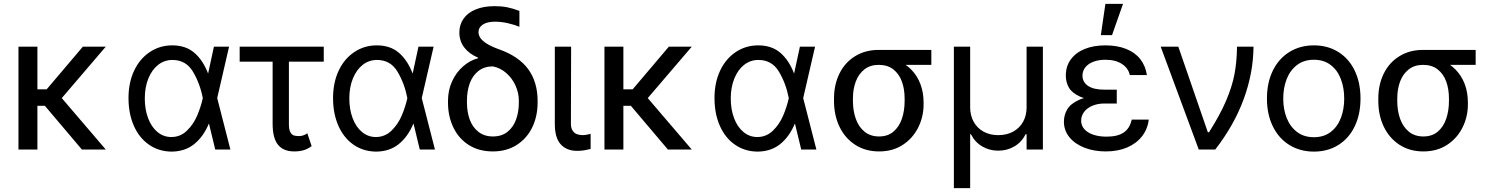

<svg xmlns="http://www.w3.org/2000/svg" viewBox="-20 -771 7678 990"><path d="M172.9 0H75.2V-530.3H172.9ZM264.6 -225.6H141.6L126 -310.5H220.7L407.2 -530.3H525.4ZM208 -229.5 270.5 -297.9 525.4 0H402.3Z M642.6 -265.6Q642.6 -344.7 671.4 -406.2Q700.2 -467.8 752 -502.4Q803.7 -537.1 868.2 -537.1Q937.5 -537.1 981.9 -499Q1026.4 -460.9 1052.7 -392.6H1085L1099.6 -266.6L1168 0H1089.8L1025.4 -266.6Q1010.7 -341.8 974.6 -401.9Q938.5 -461.9 869.1 -461.9Q828.1 -461.9 795.9 -437Q763.7 -412.1 745.1 -366.7Q726.6 -321.3 726.6 -263.7Q726.6 -207 743.7 -161.6Q760.7 -116.2 792 -90.3Q823.2 -64.5 863.3 -64.5Q910.2 -64.5 943.8 -97.2Q977.5 -129.9 996.6 -174.8Q1015.6 -219.7 1025.4 -263.7L1083 -530.3H1161.1L1099.6 -263.7L1085 -132.8H1056.6Q1028.3 -65.4 980.5 -27.3Q932.6 10.7 863.3 10.7Q797.9 9.8 747.6 -25.4Q697.3 -60.5 669.9 -123Q642.6 -185.5 642.6 -265.6Z M1649.4 -453.1H1215.8V-530.3H1649.4ZM1469.7 -530.3V-129.9Q1469.7 -102.5 1477.5 -88.9Q1485.4 -75.2 1496.1 -72.3Q1506.8 -69.3 1522.5 -69.3Q1534.2 -69.3 1545.9 -73.7Q1557.6 -78.1 1564.5 -84L1586.9 -17.6Q1565.4 -2 1544.4 3.9Q1523.4 9.8 1497.1 9.8Q1441.4 9.8 1413.6 -24.4Q1385.7 -58.6 1385.7 -133.8V-530.3Z M1697.3 -265.6Q1697.3 -344.7 1726.1 -406.2Q1754.9 -467.8 1806.6 -502.4Q1858.4 -537.1 1922.9 -537.1Q1992.2 -537.1 2036.6 -499Q2081.1 -460.9 2107.4 -392.6H2139.6L2154.3 -266.6L2222.7 0H2144.5L2080.1 -266.6Q2065.4 -341.8 2029.3 -401.9Q1993.2 -461.9 1923.8 -461.9Q1882.8 -461.9 1850.6 -437Q1818.4 -412.1 1799.8 -366.7Q1781.2 -321.3 1781.2 -263.7Q1781.2 -207 1798.3 -161.6Q1815.4 -116.2 1846.7 -90.3Q1877.9 -64.5 1918 -64.5Q1964.8 -64.5 1998.5 -97.2Q2032.2 -129.9 2051.3 -174.8Q2070.3 -219.7 2080.1 -263.7L2137.7 -530.3H2215.8L2154.3 -263.7L2139.6 -132.8H2111.3Q2083 -65.4 2035.2 -27.3Q1987.3 10.7 1918 10.7Q1852.5 9.8 1802.2 -25.4Q1752 -60.5 1724.6 -123Q1697.3 -185.5 1697.3 -265.6Z M2530.3 -739.3Q2566.4 -739.3 2595.7 -733.4Q2625 -727.5 2658.2 -714.8V-632.8Q2632.8 -643.6 2598.6 -651.4Q2564.5 -659.2 2532.2 -659.2Q2492.2 -659.2 2469.7 -644.5Q2447.3 -629.9 2447.3 -604.5Q2447.3 -590.8 2456.1 -576.7Q2464.8 -562.5 2487.8 -547.4Q2510.7 -532.2 2550.8 -517.6Q2654.3 -481.4 2703.1 -415Q2752 -348.6 2752 -251V-242.2Q2752 -170.9 2724.1 -113.8Q2696.3 -56.6 2644 -23.4Q2591.8 9.8 2521.5 9.8Q2450.2 9.8 2397.9 -22.9Q2345.7 -55.7 2317.9 -113.3Q2290 -170.9 2290 -242.2V-251Q2290 -305.7 2311 -351.6Q2332 -397.5 2367.7 -428.7Q2403.3 -460 2445.3 -470.7V-473.6Q2400.4 -492.2 2374.5 -525.4Q2348.6 -558.6 2348.6 -603.5Q2348.6 -644.5 2370.6 -675.3Q2392.6 -706.1 2433.6 -722.7Q2474.6 -739.3 2530.3 -739.3ZM2521.5 -67.4Q2566.4 -67.4 2596.2 -90.8Q2626 -114.3 2640.6 -153.8Q2655.3 -193.4 2655.3 -242.2V-252Q2655.3 -291 2638.7 -328.6Q2622.1 -366.2 2591.3 -393.6Q2560.5 -420.9 2521.5 -428.7Q2477.5 -428.7 2447.3 -405.3Q2417 -381.8 2402.3 -341.8Q2387.7 -301.8 2387.7 -252V-242.2Q2387.7 -193.4 2402.3 -153.8Q2417 -114.3 2447.3 -90.8Q2477.5 -67.4 2521.5 -67.4Z M2924.8 -530.3 2923.8 -132.8Q2923.8 -110.4 2932.6 -97.2Q2941.4 -84 2955.1 -79.1Q2968.8 -74.2 2985.4 -74.2Q2997.1 -74.2 3018.6 -79.1Q3024.4 -81.1 3025.4 -81.1V-2.9Q3009.8 1 2993.7 3.9Q2977.5 6.8 2955.1 6.8Q2902.3 6.8 2871.6 -26.4Q2840.8 -59.6 2840.8 -131.8V-530.3Z M3194.3 0H3096.7V-530.3H3194.3ZM3286.1 -225.6H3163.1L3147.5 -310.5H3242.2L3428.7 -530.3H3546.9ZM3229.5 -229.5 3292 -297.9 3546.9 0H3423.8Z M3664.1 -265.6Q3664.1 -344.7 3692.9 -406.2Q3721.7 -467.8 3773.4 -502.4Q3825.2 -537.1 3889.6 -537.1Q3959 -537.1 4003.4 -499Q4047.9 -460.9 4074.2 -392.6H4106.4L4121.1 -266.6L4189.5 0H4111.3L4046.9 -266.6Q4032.2 -341.8 3996.1 -401.9Q3960 -461.9 3890.6 -461.9Q3849.6 -461.9 3817.4 -437Q3785.2 -412.1 3766.6 -366.7Q3748 -321.3 3748 -263.7Q3748 -207 3765.1 -161.6Q3782.2 -116.2 3813.5 -90.3Q3844.7 -64.5 3884.8 -64.5Q3931.6 -64.5 3965.3 -97.2Q3999 -129.9 4018.1 -174.8Q4037.1 -219.7 4046.9 -263.7L4104.5 -530.3H4182.6L4121.1 -263.7L4106.4 -132.8H4078.1Q4049.8 -65.4 4002 -27.3Q3954.1 10.7 3884.8 10.7Q3819.3 9.8 3769 -25.4Q3718.8 -60.5 3691.4 -123Q3664.1 -185.5 3664.1 -265.6Z M4510.7 -513.7Q4521.5 -512.7 4531.2 -507.3Q4541 -502 4553.7 -491.2Q4560.5 -486.3 4568.8 -481Q4577.1 -475.6 4586.9 -470.2Q4596.7 -464.8 4606.4 -460Q4648.4 -443.4 4679.2 -411.6Q4710 -379.9 4726.1 -336.9Q4742.2 -293.9 4742.2 -242.2V-232.4Q4742.2 -168.9 4714.4 -113.3Q4686.5 -57.6 4634.8 -23.9Q4583 9.8 4512.7 9.8Q4442.4 9.8 4389.6 -24.4Q4336.9 -58.6 4308.6 -117.7Q4280.3 -176.8 4280.3 -251V-262.7Q4280.3 -334 4308.1 -391.1Q4335.9 -448.2 4388.7 -481Q4441.4 -513.7 4510.7 -513.7ZM4512.7 -67.4Q4557.6 -67.4 4586.9 -92.3Q4616.2 -117.2 4630.4 -158.7Q4644.5 -200.2 4644.5 -251V-262.7Q4644.5 -311.5 4630.4 -350.6Q4616.2 -389.6 4586.4 -413.1Q4556.6 -436.5 4510.7 -436.5Q4466.8 -436.5 4437 -413.1Q4407.2 -389.6 4392.6 -350.6Q4377.9 -311.5 4377.9 -262.7V-251Q4377.9 -200.2 4392.6 -158.7Q4407.2 -117.2 4437.5 -92.3Q4467.8 -67.4 4512.7 -67.4ZM4782.2 -436.5H4510.7V-513.7H4782.2Z M4898.4 -530.3H4982.4V-217.8Q4982.4 -175.8 5000.5 -143.1Q5018.6 -110.4 5051.3 -92.3Q5084 -74.2 5127 -74.2Q5170.9 -74.2 5204.1 -92.3Q5237.3 -110.4 5255.4 -143.1Q5273.4 -175.8 5273.4 -217.8V-530.3H5357.4V0H5273.4V-79.1H5268.6Q5248 -38.1 5210.4 -16.1Q5172.9 5.9 5127 5.9Q5082 5.9 5044.4 -16.1Q5006.8 -38.1 4986.3 -79.1H4982.4V199.2H4898.4Z M5738.3 -276.4V-237.3H5674.8Q5639.6 -237.3 5612.3 -225.6Q5585 -213.9 5569.8 -193.8Q5554.7 -173.8 5554.7 -148.4Q5554.7 -124 5570.8 -105.5Q5586.9 -86.9 5616.7 -76.7Q5646.5 -66.4 5685.5 -66.4Q5743.2 -66.4 5774.4 -87.9Q5805.7 -109.4 5815.4 -154.3H5903.3Q5897.5 -105.5 5868.7 -68.4Q5839.8 -31.2 5792 -10.7Q5744.1 9.8 5681.6 9.8Q5620.1 9.8 5570.8 -9.8Q5521.5 -29.3 5493.7 -64Q5465.8 -98.6 5465.8 -143.6Q5465.8 -177.7 5482.9 -207Q5500 -236.3 5544.4 -256.3Q5588.9 -276.4 5666 -276.4ZM5475.6 -380.9Q5475.6 -429.7 5501.5 -464.8Q5527.3 -500 5573.2 -518.6Q5619.1 -537.1 5679.7 -537.1Q5740.2 -537.1 5786.1 -519Q5832 -501 5859.4 -466.3Q5886.7 -431.6 5893.6 -383.8H5805.7Q5797.9 -419.9 5764.6 -441.4Q5731.4 -462.9 5679.7 -462.9Q5644.5 -462.9 5617.7 -452.6Q5590.8 -442.4 5576.2 -423.8Q5561.5 -405.3 5561.5 -380.9Q5561.5 -347.7 5590.3 -328.1Q5619.1 -308.6 5674.8 -308.6H5738.3V-253.9H5666Q5590.8 -253.9 5548.8 -272.9Q5506.8 -292 5491.2 -319.8Q5475.6 -347.7 5475.6 -380.9ZM5679.7 -751H5770.5L5713.9 -589.8H5656.2Z M5964.8 -530.3H6055.7L6208 -88.9H6213.9Q6271.5 -179.7 6302.2 -252Q6333 -324.2 6345.2 -388.2Q6357.4 -452.1 6358.4 -530.3H6443.4Q6442.4 -395.5 6393.1 -260.7Q6343.8 -126 6246.1 0H6161.1Z M6512.7 -262.7Q6512.7 -344.7 6543 -406.7Q6573.2 -468.8 6628.4 -502.9Q6683.6 -537.1 6754.9 -537.1Q6826.2 -537.1 6880.9 -502.9Q6935.5 -468.8 6965.3 -406.7Q6995.1 -344.7 6995.1 -262.7Q6995.1 -181.6 6965.3 -119.6Q6935.5 -57.6 6880.9 -23.4Q6826.2 10.7 6754.9 10.7Q6683.6 10.7 6628.4 -23.4Q6573.2 -57.6 6543 -119.6Q6512.7 -181.6 6512.7 -262.7ZM6911.1 -262.7Q6911.1 -317.4 6894 -362.8Q6877 -408.2 6841.8 -435.5Q6806.6 -462.9 6754.9 -462.9Q6703.1 -462.9 6667.5 -435.5Q6631.8 -408.2 6614.3 -362.8Q6596.7 -317.4 6596.7 -262.7Q6596.7 -208 6614.3 -163.1Q6631.8 -118.2 6667.5 -90.8Q6703.1 -63.5 6754.9 -63.5Q6806.6 -63.5 6841.8 -90.8Q6877 -118.2 6894 -163.1Q6911.1 -208 6911.1 -262.7Z M7317.4 -513.7Q7328.1 -512.7 7337.9 -507.3Q7347.7 -502 7360.4 -491.2Q7367.2 -486.3 7375.5 -481Q7383.8 -475.6 7393.6 -470.2Q7403.3 -464.8 7413.1 -460Q7455.1 -443.4 7485.8 -411.6Q7516.6 -379.9 7532.7 -336.9Q7548.8 -293.9 7548.8 -242.2V-232.4Q7548.8 -168.9 7521 -113.3Q7493.2 -57.6 7441.4 -23.9Q7389.6 9.8 7319.3 9.8Q7249 9.8 7196.3 -24.4Q7143.6 -58.6 7115.2 -117.7Q7086.9 -176.8 7086.9 -251V-262.7Q7086.9 -334 7114.7 -391.1Q7142.6 -448.2 7195.3 -481Q7248 -513.7 7317.4 -513.7ZM7319.3 -67.4Q7364.3 -67.4 7393.6 -92.3Q7422.9 -117.2 7437 -158.7Q7451.2 -200.2 7451.2 -251V-262.7Q7451.2 -311.5 7437 -350.6Q7422.9 -389.6 7393.1 -413.1Q7363.3 -436.5 7317.4 -436.5Q7273.4 -436.5 7243.7 -413.1Q7213.9 -389.6 7199.2 -350.6Q7184.6 -311.5 7184.6 -262.7V-251Q7184.6 -200.2 7199.2 -158.7Q7213.9 -117.2 7244.1 -92.3Q7274.4 -67.4 7319.3 -67.4ZM7588.9 -436.5H7317.4V-513.7H7588.9Z"/></svg>

Font: Pretendard JP Variable
Style: Regular
Weight: 400
Designer: Base glyphs from Inter by Rasmus Andersson; Hangul glyphs from Noto Sans CJK(Source Han Sans) by Jang Soo-young and Kang
Foundry: Kil Hyung-jin
Version: Version 1.307;Glyphs 3.2 (3192)